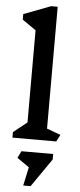

<svg xmlns="http://www.w3.org/2000/svg" viewBox="-72 -909 517 1248"><g transform="rotate(5 186.5 -284.5)"><path d="M319 0H33V-36L122 -107V-708L33 -770V-806L209 -873H252V-78L342 -45ZM306 119 178 304H130L156 183L77 128L99 83H306Z"/></g></svg>

Font: InknutAntiqua
Style: Medium
Weight: 500
Designer: Claus Eggers Srensen
Foundry: Claus Eggers Srensen
Version: Version 1.000; ttfautohint (v1.2) -l 7 -r 28 -G 50 -x 13 -D 